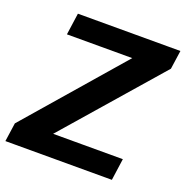

<svg xmlns="http://www.w3.org/2000/svg" viewBox="-143 -815 899 930"><g transform="rotate(20 306.5 -350.0)"><path d="M-2.9 -96.3 496.3 -672 561.2 -587.8H86.6L102.4 -700H630.7L616.9 -603.7L115.2 -28L48.7 -112.2H547.9L532.2 0H-16.7Z"/></g></svg>

Font: Pathway Extreme 8pt Thin 12pt
Style: Italic
Weight: 100
Italic angle: -8°
Version: Version 1.001;gftools[0.9.26]